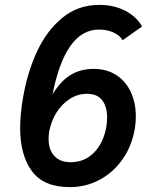

<svg xmlns="http://www.w3.org/2000/svg" viewBox="-20 -755 640 786"><path d="M62.5 -231Q62.5 -290 75 -359.5Q92.5 -459.5 131.5 -544Q170.5 -628.5 234.8 -681.8Q299 -735 386.5 -735Q447 -735 493.5 -710.5Q540 -686 561.5 -646.5L482 -590.5Q470 -610.5 444.2 -622.2Q418.5 -634 385 -634Q247.5 -634 195 -368.5Q228.5 -424 269.5 -448.5Q310.5 -473 363.5 -473Q416.5 -473 455.5 -448Q494.5 -423 515.2 -378.8Q536 -334.5 536 -279Q536 -250.5 531 -223.5Q519 -156.5 481.8 -103Q444.5 -49.5 388.2 -19.2Q332 11 266 11Q158.5 11 110.5 -54.5Q62.5 -120 62.5 -231ZM415 -234.5Q418.5 -253.5 418.5 -274Q418.5 -318 398.5 -344.5Q378.5 -371 336.5 -371Q298 -371 265.5 -350Q233 -329 211 -293.8Q189 -258.5 181.5 -216.5Q179 -203.5 179 -186Q179 -142.5 202.2 -116.8Q225.5 -91 269 -91Q327 -91 365.2 -130.8Q403.5 -170.5 415 -234.5Z"/></svg>

Font: JuliaMono BoldItalic
Style: Regular
Weight: 700
Italic angle: -9°
Monospace: yes
Designer: cormullion
Foundry: corm
Version: Version 0.049; ttfautohint (v1.8.4)